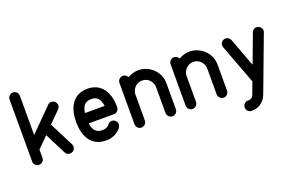

<svg xmlns="http://www.w3.org/2000/svg" viewBox="-106 -1136 2725 1767"><g transform="rotate(-20 1257.0 -252.5)"><path d="M47.9 -658.2Q47.9 -668.5 51.8 -677.5Q55.7 -686.5 62.5 -693.6Q69.3 -700.7 78.4 -704.6Q87.4 -708.5 98.1 -708.5Q109.4 -708.5 118.4 -704.6Q127.4 -700.7 134.3 -693.8Q141.1 -687 145 -677.7Q148.9 -668.5 148.9 -658.2V-274.4L227.1 -353Q231 -356.9 232.4 -357.9L365.2 -491.2Q378.4 -506.3 400.9 -506.3Q411.1 -506.3 420.7 -502.2Q430.2 -498 436.8 -491.2Q443.4 -484.4 447.5 -475.1Q451.7 -465.8 451.7 -456.1Q451.7 -435.1 436.5 -420.4L327.1 -310.5L447.8 -73.2Q453.1 -62 453.1 -51.3Q453.1 -40.5 449 -31Q444.8 -21.5 437.7 -14.9Q430.7 -8.3 421.4 -4.4Q412.1 -0.5 402.3 -0.5Q386.7 -0.5 375.2 -7.1Q363.8 -13.7 356.9 -27.8L252.4 -234.9L148.9 -130.9V-50.8Q148.9 -40 145 -30.8Q141.1 -21.5 134 -14.9Q127 -8.3 117.9 -4.4Q108.9 -0.5 98.1 -0.5Q87.4 -0.5 78.4 -4.6Q69.3 -8.8 62.5 -15.6Q55.7 -22.5 51.8 -31.7Q47.9 -41 47.9 -50.8V-151.9V-354.5Z M824.2 -131.3Q831.1 -141.1 841.6 -146.5Q852.1 -151.9 865.2 -151.9Q874.5 -151.9 883.5 -147.9Q892.6 -144 899.7 -137.2Q906.7 -130.4 910.9 -121.3Q915 -112.3 915 -101.6Q915 -91.3 911.1 -81.8Q907.2 -72.3 900.9 -64.5Q894.5 -56.6 887.2 -50.3Q879.9 -43.9 874.5 -39.6Q856.9 -25.4 840.6 -17.8Q824.2 -10.3 809.1 -6.1Q793.9 -2 780 -1Q766.1 0 753.9 0Q706.5 0 668.9 -16.8Q631.3 -33.7 605.7 -65.9Q580.1 -98.1 566.4 -145.3Q552.7 -192.4 552.7 -253.4Q552.7 -316.4 566.9 -363.8Q581.1 -411.1 607.4 -442.9Q633.8 -474.6 670.9 -490.7Q708 -506.8 753.9 -506.8Q795.9 -506.8 832.5 -492.2Q869.1 -477.5 896.2 -446.5Q923.3 -415.5 939 -367.4Q954.6 -319.3 954.6 -253.4Q954.6 -242.7 950.4 -233.6Q946.3 -224.6 939.5 -217.5Q932.6 -210.4 923.3 -206.5Q914.1 -202.6 903.8 -202.6H657.2Q660.2 -178.7 667.2 -159.7Q674.3 -140.6 685.8 -127.7Q697.3 -114.7 714.1 -107.9Q731 -101.1 753.9 -101.1Q770 -101.1 781.7 -104Q793.5 -106.9 801.5 -111.3Q809.6 -115.7 815.2 -120.8Q820.8 -126 824.2 -131.3ZM682.1 -374.5Q670.9 -358.9 665.5 -341.3Q660.2 -323.7 657.2 -303.7H850.1Q846.7 -325.2 840.6 -344Q834.5 -362.8 823.5 -376.5Q812.5 -390.1 795.4 -397.7Q778.3 -405.3 753.9 -405.3Q729.5 -405.3 711.7 -397.2Q693.8 -389.2 682.1 -374.5Z M1147.5 -477.1Q1162.1 -485.4 1175 -490.7Q1188 -496.1 1200.7 -499.8Q1213.4 -503.4 1226.1 -505.1Q1238.8 -506.8 1252.9 -506.8Q1289.1 -506.8 1325.2 -492.9Q1361.3 -479 1390.4 -452.6Q1419.4 -426.3 1437.5 -388.7Q1455.6 -351.1 1455.6 -303.7V-50.8Q1455.6 -39.6 1451.2 -30Q1446.8 -20.5 1439.9 -13.9Q1433.1 -7.3 1423.8 -3.7Q1414.6 0 1405.3 0Q1394.5 0 1385.5 -4.2Q1376.5 -8.3 1369.4 -15.1Q1362.3 -22 1358.2 -31.2Q1354 -40.5 1354 -50.8V-303.7Q1354 -323.2 1346.4 -341.8Q1338.9 -360.4 1325.4 -374.5Q1312 -388.7 1293.5 -397Q1274.9 -405.3 1252.9 -405.3Q1228.5 -405.3 1209.7 -396Q1190.9 -386.7 1178 -371.8Q1165 -356.9 1158.4 -338.9Q1151.9 -320.8 1151.9 -303.7V-50.8Q1151.9 -40.5 1147.7 -31.2Q1143.6 -22 1136.5 -15.1Q1129.4 -8.3 1120.4 -4.2Q1111.3 0 1100.6 0Q1090.3 0 1081.1 -4.2Q1071.8 -8.3 1064.9 -15.1Q1058.1 -22 1054.2 -31.2Q1050.3 -40.5 1050.3 -50.8V-303.7V-456.1Q1050.3 -465.8 1054.2 -475.1Q1058.1 -484.4 1064.9 -491.2Q1071.8 -498 1081.1 -502.4Q1090.3 -506.8 1100.6 -506.8Q1115.2 -506.8 1127.9 -498.8Q1140.6 -490.7 1147.5 -477.1Z M1648.4 -477.1Q1663.1 -485.4 1676 -490.7Q1689 -496.1 1701.7 -499.8Q1714.4 -503.4 1727.1 -505.1Q1739.7 -506.8 1753.9 -506.8Q1790 -506.8 1826.2 -492.9Q1862.3 -479 1891.4 -452.6Q1920.4 -426.3 1938.5 -388.7Q1956.5 -351.1 1956.5 -303.7V-50.8Q1956.5 -39.6 1952.1 -30Q1947.8 -20.5 1940.9 -13.9Q1934.1 -7.3 1924.8 -3.7Q1915.5 0 1906.2 0Q1895.5 0 1886.5 -4.2Q1877.4 -8.3 1870.4 -15.1Q1863.3 -22 1859.1 -31.2Q1855 -40.5 1855 -50.8V-303.7Q1855 -323.2 1847.4 -341.8Q1839.8 -360.4 1826.4 -374.5Q1813 -388.7 1794.4 -397Q1775.9 -405.3 1753.9 -405.3Q1729.5 -405.3 1710.7 -396Q1691.9 -386.7 1679 -371.8Q1666 -356.9 1659.4 -338.9Q1652.8 -320.8 1652.8 -303.7V-50.8Q1652.8 -40.5 1648.7 -31.2Q1644.5 -22 1637.5 -15.1Q1630.4 -8.3 1621.3 -4.2Q1612.3 0 1601.6 0Q1591.3 0 1582 -4.2Q1572.8 -8.3 1565.9 -15.1Q1559.1 -22 1555.2 -31.2Q1551.3 -40.5 1551.3 -50.8V-303.7V-456.1Q1551.3 -465.8 1555.2 -475.1Q1559.1 -484.4 1565.9 -491.2Q1572.8 -498 1582 -502.4Q1591.3 -506.8 1601.6 -506.8Q1616.2 -506.8 1628.9 -498.8Q1641.6 -490.7 1648.4 -477.1Z M2363.8 -473.6Q2365.7 -480 2370.1 -485.6Q2374.5 -491.2 2380.4 -496.1Q2386.2 -501 2393.8 -503.9Q2401.4 -506.8 2409.7 -506.8Q2418.5 -506.8 2427.7 -503.2Q2437 -499.5 2444.6 -492.9Q2452.1 -486.3 2457 -477.1Q2461.9 -467.8 2461.9 -456.5Q2461.9 -448.2 2458 -438L2306.2 -33.2L2254.9 103Q2245.6 126 2231 144.3Q2216.3 162.6 2198.2 175.5Q2180.2 188.5 2158.2 195.3Q2136.2 202.1 2112.8 202.1H2106.4Q2096.7 202.1 2087.2 198Q2077.6 193.8 2071 187.3Q2064.5 180.7 2060.3 171.1Q2056.2 161.6 2056.2 151.9Q2056.2 141.6 2060.1 132.3Q2064 123 2070.8 116Q2077.6 108.9 2086.9 104.7Q2096.2 100.6 2106.4 100.6H2112.8Q2132.8 100.6 2144.5 90.3Q2156.2 80.1 2160.2 68.4L2205.1 -50.8L2059.6 -438Q2056.2 -446.3 2056.2 -456.1Q2056.2 -466.3 2060.3 -475.8Q2064.5 -485.4 2071.5 -492.2Q2078.6 -499 2087.9 -502.9Q2097.2 -506.8 2106.9 -506.8Q2124 -506.3 2136.7 -496.3Q2149.4 -486.3 2154.3 -473.6L2258.8 -194.3L2262.2 -202.6Z"/></g></svg>

Font: TGL 0-17
Style: Regular
Weight: 400
Designer: Peter Wiegel
Foundry: Peter Wiegel
Version: Version 1.003 2010